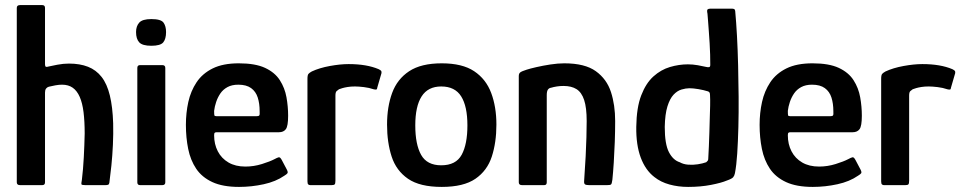

<svg xmlns="http://www.w3.org/2000/svg" viewBox="-20 -728 3776 755"><path d="M46 -11Q46 -182 46 -354Q46 -526 46 -697Q46 -708 59 -708Q80 -708 102.5 -708Q125 -708 146 -708Q157 -708 157 -697Q157 -642 157 -586Q157 -530 157 -475Q157 -467 160.5 -465.5Q164 -464 169 -466Q182 -469 205.5 -473.5Q229 -478 251 -478Q294 -478 326 -465.5Q358 -453 379.5 -425.5Q401 -398 412 -352.5Q423 -307 425 -243Q426 -202 424 -159Q422 -116 418 -77Q414 -38 410 -9Q409 -3 405 -1.5Q401 0 394 0Q375 0 355 0Q335 0 316 0Q302 0 300.5 -3Q299 -6 302 -21Q307 -62 309.5 -109.5Q312 -157 313 -203Q313 -251 308.5 -287Q304 -323 293.5 -347Q283 -371 266 -383Q249 -395 224 -395Q212 -395 198 -392.5Q184 -390 172 -387Q165 -385 161 -379.5Q157 -374 157 -364V-11Q157 0 146 0H59Q46 0 46 -11Z M633 -602Q633 -575 622 -561.5Q611 -548 575 -548Q540 -548 527.5 -561.5Q515 -575 515 -602Q515 -625 527.5 -639Q540 -653 575 -653Q613 -653 623 -639Q633 -625 633 -602ZM630 -11Q630 0 618 0H531Q520 0 520 -11V-461Q520 -472 531 -472H618Q630 -472 630 -461Z M711 -237Q711 -284 720.5 -327Q730 -370 753 -404.5Q776 -439 816.5 -459Q857 -479 919 -479Q984 -479 1022.5 -461Q1061 -443 1080.5 -412.5Q1100 -382 1106.5 -345.5Q1113 -309 1113 -273Q1113 -232 1104 -220Q1095 -208 1077 -208H832Q827 -208 824.5 -206Q822 -204 822 -196Q822 -161 836.5 -133Q851 -105 878.5 -89Q906 -73 945 -73Q978 -73 1010 -83Q1042 -93 1059 -102Q1070 -108 1076 -109.5Q1082 -111 1089 -97L1108 -61Q1113 -51 1110.5 -47Q1108 -43 1098 -37Q1065 -14 1017 -3.5Q969 7 920 7Q856 7 815 -12Q774 -31 751.5 -64.5Q729 -98 720 -142.5Q711 -187 711 -237ZM1001 -291Q1001 -321 993.5 -344.5Q986 -368 967.5 -381.5Q949 -395 917 -395Q892 -395 874.5 -385.5Q857 -376 846.5 -360.5Q836 -345 830 -327Q824 -309 822 -292Q822 -278 823 -274.5Q824 -271 832 -271H988Q997 -271 999.5 -274Q1002 -277 1001 -291Z M1351 -476Q1422 -476 1469 -456Q1477 -452 1479 -449Q1481 -446 1480 -440L1464 -385Q1463 -377 1460 -376Q1457 -375 1449 -377Q1432 -383 1411 -385.5Q1390 -388 1376 -388Q1360 -388 1347.5 -386Q1335 -384 1326.5 -381.5Q1318 -379 1313 -377Q1309 -374 1304 -370Q1299 -366 1299 -352V-18Q1299 -6 1296 -3Q1293 0 1284 0H1200Q1196 0 1192.5 -2.5Q1189 -5 1189 -15V-418Q1189 -433 1193 -437.5Q1197 -442 1206 -447Q1236 -461 1277 -468.5Q1318 -476 1351 -476Z M1717 7Q1631 7 1584.5 -25Q1538 -57 1520 -112.5Q1502 -168 1502 -238Q1502 -308 1522 -362.5Q1542 -417 1589 -448Q1636 -479 1717 -479Q1798 -479 1844.5 -448Q1891 -417 1911.5 -362.5Q1932 -308 1932 -238Q1932 -168 1914 -112.5Q1896 -57 1849.5 -25Q1803 7 1717 7ZM1715 -78Q1773 -78 1795.5 -119.5Q1818 -161 1818 -235Q1818 -310 1793.5 -349Q1769 -388 1715 -388Q1663 -388 1638 -349Q1613 -310 1613 -235Q1613 -160 1636 -119Q1659 -78 1715 -78Z M2033 0Q2020 0 2020 -11Q2020 -116 2020 -220.5Q2020 -325 2020 -429Q2020 -439 2026 -443.5Q2032 -448 2051 -454Q2063 -458 2089 -464Q2115 -470 2144.5 -474.5Q2174 -479 2199 -479Q2280 -479 2323 -448Q2366 -417 2382.5 -366Q2399 -315 2399 -252Q2399 -212 2397.5 -170Q2396 -128 2393.5 -89Q2391 -50 2388 -21Q2386 -5 2382.5 -2.5Q2379 0 2367 0H2297Q2285 0 2280.5 -3Q2276 -6 2277 -17Q2277 -22 2279 -49Q2281 -76 2283 -113.5Q2285 -151 2286 -188.5Q2287 -226 2287 -252Q2287 -305 2277 -335Q2267 -365 2247 -377.5Q2227 -390 2196 -390Q2182 -390 2169.5 -388Q2157 -386 2147 -383Q2139 -382 2134.5 -375.5Q2130 -369 2130 -354Q2130 -307 2130 -250Q2130 -193 2130 -132.5Q2130 -72 2130 -11Q2130 0 2120 0Z M2482 -229Q2483 -305 2501.5 -353Q2520 -401 2549.5 -427.5Q2579 -454 2614.5 -464.5Q2650 -475 2685 -475Q2704 -475 2724 -471.5Q2744 -468 2756 -465Q2764 -463 2768.5 -464Q2773 -465 2773 -473Q2773 -491 2772.5 -513Q2772 -535 2770.5 -557.5Q2769 -580 2767.5 -602Q2766 -624 2764.5 -643Q2763 -662 2762 -674Q2759 -688 2762.5 -691Q2766 -694 2774 -694H2857Q2863 -694 2866.5 -692.5Q2870 -691 2871 -685Q2875 -642 2878 -587Q2881 -532 2882.5 -470.5Q2884 -409 2884.5 -347.5Q2885 -286 2883.5 -228.5Q2882 -171 2879 -124.5Q2876 -78 2870 -47Q2868 -37 2863 -31Q2858 -25 2838 -18Q2817 -9 2776 -1Q2735 7 2686 7Q2647 7 2612.5 -2.5Q2578 -12 2553 -32Q2518 -59 2499.5 -108.5Q2481 -158 2482 -229ZM2594 -229Q2594 -161 2610.5 -129.5Q2627 -98 2653 -90Q2667 -82 2686 -80.5Q2705 -79 2724 -82Q2743 -85 2757 -90Q2760 -93 2762.5 -95.5Q2765 -98 2765 -103Q2766 -126 2767.5 -153Q2769 -180 2769.5 -208Q2770 -236 2771 -262.5Q2772 -289 2772.5 -313Q2773 -337 2772 -354Q2772 -362 2769.5 -365Q2767 -368 2763 -369Q2747 -374 2726.5 -377.5Q2706 -381 2691 -381Q2677 -381 2660 -376Q2643 -371 2628.5 -355.5Q2614 -340 2604.5 -309.5Q2595 -279 2594 -229Z M2967 -237Q2967 -284 2976.5 -327Q2986 -370 3009 -404.5Q3032 -439 3072.5 -459Q3113 -479 3175 -479Q3240 -479 3278.5 -461Q3317 -443 3336.5 -412.5Q3356 -382 3362.5 -345.5Q3369 -309 3369 -273Q3369 -232 3360 -220Q3351 -208 3333 -208H3088Q3083 -208 3080.5 -206Q3078 -204 3078 -196Q3078 -161 3092.5 -133Q3107 -105 3134.5 -89Q3162 -73 3201 -73Q3234 -73 3266 -83Q3298 -93 3315 -102Q3326 -108 3332 -109.5Q3338 -111 3345 -97L3364 -61Q3369 -51 3366.5 -47Q3364 -43 3354 -37Q3321 -14 3273 -3.5Q3225 7 3176 7Q3112 7 3071 -12Q3030 -31 3007.5 -64.5Q2985 -98 2976 -142.5Q2967 -187 2967 -237ZM3257 -291Q3257 -321 3249.5 -344.5Q3242 -368 3223.5 -381.5Q3205 -395 3173 -395Q3148 -395 3130.5 -385.5Q3113 -376 3102.5 -360.5Q3092 -345 3086 -327Q3080 -309 3078 -292Q3078 -278 3079 -274.5Q3080 -271 3088 -271H3244Q3253 -271 3255.5 -274Q3258 -277 3257 -291Z M3607 -476Q3678 -476 3725 -456Q3733 -452 3735 -449Q3737 -446 3736 -440L3720 -385Q3719 -377 3716 -376Q3713 -375 3705 -377Q3688 -383 3667 -385.5Q3646 -388 3632 -388Q3616 -388 3603.5 -386Q3591 -384 3582.5 -381.5Q3574 -379 3569 -377Q3565 -374 3560 -370Q3555 -366 3555 -352V-18Q3555 -6 3552 -3Q3549 0 3540 0H3456Q3452 0 3448.5 -2.5Q3445 -5 3445 -15V-418Q3445 -433 3449 -437.5Q3453 -442 3462 -447Q3492 -461 3533 -468.5Q3574 -476 3607 -476Z"/></svg>

Font: Glory SemiBold
Style: Regular
Weight: 600
Designer: Robert Leuschke
Foundry: Robert Leuschke
Version: Version 1.011